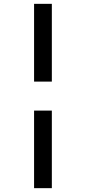

<svg xmlns="http://www.w3.org/2000/svg" viewBox="-20 -889 448 1000"><path d="M250 -869V-464H157.5V-869ZM250 -313V91H157.5V-313Z"/></svg>

Font: Merriweather 36pt
Style: Bold
Weight: 700
Designer: Eben Sorkin
Foundry: Eben Sorkin
Version: Version 2.100